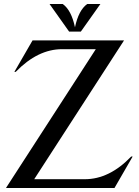

<svg xmlns="http://www.w3.org/2000/svg" viewBox="-20 -939 692 959"><path d="M9.8 0 458.5 -693.4H290.5Q168.5 -693.4 58.6 -580.1H51.8L142.6 -737.3H599.6L150.9 -43.9H403.8Q526.4 -43.9 635.3 -157.2H642.6L551.8 0ZM227.5 -918.9H293.5Q336.4 -888.2 354.5 -802.7Q372.6 -888.2 415.5 -918.9H481.4L383.8 -781.2H325.2Z"/></svg>

Font: Modern Antiqua
Style: Book
Weight: 400
Designer: Wojciech Kalinowski "wmk69" (wmk69@o2.pl)
Foundry: Wojciech Kalinowski "wmk69" (wmk69@o2.pl)
Version: Version 3.1.0; 2021-05-28